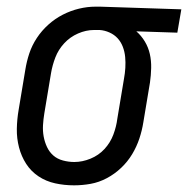

<svg xmlns="http://www.w3.org/2000/svg" viewBox="-20 -548 564 576"><path d="M202 8Q173 8 145.5 2Q118 -4 95.5 -19Q73 -34 58.5 -56.5Q44 -79 37 -106Q30 -133 30.5 -161.5Q31 -190 36 -219L56 -339Q60 -364 68 -388Q76 -412 90.5 -434Q105 -456 125 -474Q145 -492 168.5 -504Q192 -516 217 -522Q242 -528 266 -528H281L524 -520L512 -450L389 -454Q404 -441 414.5 -423.5Q425 -406 429.5 -386Q434 -366 433.5 -344Q433 -322 430 -301L410 -181Q406 -156 398 -132Q390 -108 376.5 -85.5Q363 -63 343.5 -44.5Q324 -26 300.5 -13.5Q277 -1 252 3.5Q227 8 202 8ZM203 -62Q227 -62 251.5 -72Q276 -82 293.5 -101Q311 -120 320 -144Q329 -168 332 -192L352 -312Q355 -328 356 -344.5Q357 -361 355.5 -377Q354 -393 348.5 -407.5Q343 -422 333 -433Q323 -444 308.5 -450.5Q294 -457 279 -458H262Q238 -458 214 -447.5Q190 -437 172.5 -418Q155 -399 146 -375.5Q137 -352 133 -328L113 -208Q110 -190 109 -172.5Q108 -155 111 -138.5Q114 -122 121 -107Q128 -92 140 -81.5Q152 -71 169 -66.5Q186 -62 203 -62Z"/></svg>

Font: Iosevka Curly
Style: Italic
Weight: 400
Italic angle: -9°
Monospace: yes
Designer: Belleve Invis
Foundry: Belleve Invis
Version: Version 22.1.2; ttfautohint (v1.8.4)